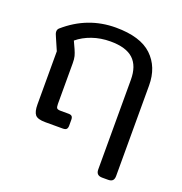

<svg xmlns="http://www.w3.org/2000/svg" viewBox="-126 -651 871 917"><g transform="rotate(20 309.5 -192.0)"><path d="M461 126V-330Q461 -400 424 -434.5Q387 -469 308 -469Q258 -469 215 -454Q172 -439 141 -413L158 -376Q166 -358 169.5 -344.5Q173 -331 173 -309V-102Q173 -86 177.5 -81Q182 -76 198 -76H236Q249 -76 254 -70.5Q259 -65 259 -53V-24Q259 -11 253.5 -5.5Q248 0 235 0H146Q107 0 94.5 -15Q82 -30 82 -67V-337L55 -399Q47 -415 47 -425Q47 -436 55 -443Q166 -540 309 -540Q434 -540 493 -484Q552 -428 552 -334V126Q552 141 545 148.5Q538 156 522 156H492Q461 156 461 126Z"/></g></svg>

Font: Mitr Light
Style: Regular
Weight: 300
Designer: Thanarat Vachiruckul
Foundry: Cadson Demak
Version: Version 1.003